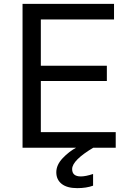

<svg xmlns="http://www.w3.org/2000/svg" viewBox="-20 -765 654 994"><path d="M96.7 0V-745.1H570.3V-664.1H191.4V-424.8H533.2V-345.7H191.4V-81.1H579.1V0ZM271.5 127Q271.5 88.9 304.2 54.2Q336.9 19.5 377 -2H465.8Q353.5 64.5 353.5 110.4Q353.5 148.4 398.4 148.4Q423.8 148.4 461.9 135.7V196.3Q426.8 209 379.9 209Q327.1 209 299.3 187Q271.5 165 271.5 127Z"/></svg>

Font: Gothic A1 Medium
Style: Regular
Weight: 500
Designer: HanYang I&C Co.,Ltd.
Foundry: HanYang I&C Co.,Ltd.
Version: Version 2.50